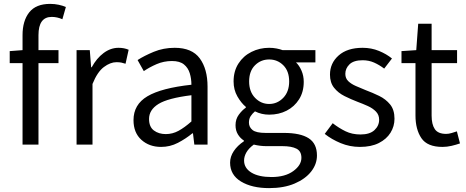

<svg xmlns="http://www.w3.org/2000/svg" viewBox="-20 -744 2400 988"><path d="M96 0V-419H30V-481L96 -486V-563Q96 -637 130.5 -680.5Q165 -724 238 -724Q261 -724 282 -719.5Q303 -715 319 -708L301 -645Q274 -657 246 -657Q178 -657 178 -563V-486H281V-419H178V0Z M374 0V-486H442L449 -398H452Q477 -444 513 -471Q549 -498 590 -498Q619 -498 642 -488L626 -416Q614 -420 604 -422Q594 -424 579 -424Q548 -424 514.5 -399Q481 -374 456 -312V0Z M809 12Q748 12 707.5 -24.5Q667 -61 667 -126Q667 -206 738.5 -248.5Q810 -291 965 -308Q965 -339 956.5 -367Q948 -395 926.5 -412.5Q905 -430 865 -430Q823 -430 786 -414Q749 -398 720 -378L688 -435Q722 -457 771.5 -477.5Q821 -498 879 -498Q968 -498 1008 -443.5Q1048 -389 1048 -298V0H980L973 -58H970Q936 -30 895.5 -9Q855 12 809 12ZM833 -54Q868 -54 899 -71Q930 -88 965 -119V-254Q844 -239 795.5 -209Q747 -179 747 -132Q747 -91 772 -72.5Q797 -54 833 -54Z M1365 224Q1276 224 1220 190Q1164 156 1164 93Q1164 62 1183 33.5Q1202 5 1235 -17V-21Q1217 -32 1204.5 -52Q1192 -72 1192 -100Q1192 -131 1209 -154Q1226 -177 1245 -190V-194Q1221 -214 1201.5 -248Q1182 -282 1182 -325Q1182 -378 1207 -417Q1232 -456 1274 -477Q1316 -498 1365 -498Q1385 -498 1403 -494.5Q1421 -491 1434 -486H1603V-423H1503Q1520 -407 1531.5 -380.5Q1543 -354 1543 -323Q1543 -271 1519 -233Q1495 -195 1455 -174.5Q1415 -154 1365 -154Q1326 -154 1292 -171Q1279 -160 1270 -146.5Q1261 -133 1261 -113Q1261 -90 1279.5 -75Q1298 -60 1347 -60H1441Q1526 -60 1568.5 -32.5Q1611 -5 1611 56Q1611 101 1581 139Q1551 177 1496 200.5Q1441 224 1365 224ZM1365 -209Q1407 -209 1437.5 -240.5Q1468 -272 1468 -325Q1468 -378 1438 -408Q1408 -438 1365 -438Q1322 -438 1292 -408Q1262 -378 1262 -325Q1262 -272 1292.5 -240.5Q1323 -209 1365 -209ZM1377 167Q1447 167 1489 136.5Q1531 106 1531 68Q1531 34 1505.5 21Q1480 8 1433 8H1349Q1335 8 1318.5 6Q1302 4 1286 0Q1260 19 1248 40Q1236 61 1236 82Q1236 121 1273.5 144Q1311 167 1377 167Z M1832 12Q1780 12 1733 -7.5Q1686 -27 1651 -55L1692 -110Q1724 -85 1758 -68.5Q1792 -52 1835 -52Q1883 -52 1907 -74.5Q1931 -97 1931 -128Q1931 -153 1914.5 -170Q1898 -187 1872.5 -198.5Q1847 -210 1820 -220Q1786 -233 1753 -249.5Q1720 -266 1699 -292.5Q1678 -319 1678 -360Q1678 -419 1722.5 -458.5Q1767 -498 1846 -498Q1891 -498 1930 -482Q1969 -466 1997 -443L1957 -391Q1932 -410 1905 -422Q1878 -434 1846 -434Q1800 -434 1778.5 -413Q1757 -392 1757 -364Q1757 -341 1772 -326.5Q1787 -312 1811 -301.5Q1835 -291 1862 -280Q1897 -267 1931 -250.5Q1965 -234 1987.5 -206.5Q2010 -179 2010 -133Q2010 -94 1989.5 -61Q1969 -28 1929.5 -8Q1890 12 1832 12Z M2257 12Q2179 12 2148.5 -33Q2118 -78 2118 -150V-419H2046V-481L2122 -486L2132 -622H2201V-486H2332V-419H2201V-149Q2201 -104 2217.5 -79.5Q2234 -55 2276 -55Q2289 -55 2304 -59.5Q2319 -64 2331 -68L2347 -6Q2327 1 2303.5 6.5Q2280 12 2257 12Z"/></svg>

Font: .
Style: 
Weight: 400
Designer: Paul D. Hunt, Dalton Maag
Foundry: Dalton Maag Ltd
Version: Version 1.200